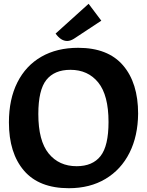

<svg xmlns="http://www.w3.org/2000/svg" viewBox="-20 -982 775 1012"><path d="M27 -337Q27 -459 71.5 -547.5Q116 -636 198 -683Q280 -730 392 -730Q549 -730 628.5 -637.5Q708 -545 708 -383Q707 -265 662.5 -176.5Q618 -88 536 -39Q454 10 343 10Q186 10 106.5 -82.5Q27 -175 27 -337ZM552 -339Q552 -480 498 -547Q444 -614 351 -614Q267 -614 224.5 -561Q182 -508 182 -381Q182 -240 236.5 -173Q291 -106 384 -106Q468 -106 510 -159.5Q552 -213 552 -339ZM273 -805 447 -962 514 -873 370 -778Q351 -766 334 -766Q301 -766 273 -805Z"/></svg>

Font: Enriqueta
Style: Bold
Weight: 700
Designer: Viviana Monsalve, Gustavo Ibarra
Foundry: 72Puntos
Version: Version 2.000